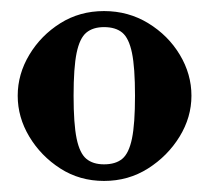

<svg xmlns="http://www.w3.org/2000/svg" viewBox="-20 -784 378 347"><path d="M168 -457Q124 -457 89 -479.5Q54 -502 33 -537Q12 -572 12 -611Q12 -650 33 -685Q54 -720 89 -742Q124 -764 168 -764Q212 -764 248 -742Q284 -720 305 -685Q326 -650 326 -611Q326 -572 304.5 -537Q283 -502 247.5 -479.5Q212 -457 168 -457ZM168 -487Q189 -487 201 -497Q213 -507 218.5 -533.5Q224 -560 224 -611Q224 -662 218.5 -688.5Q213 -715 201 -725Q189 -735 168 -735Q148 -735 136 -725Q124 -715 118.5 -688.5Q113 -662 113 -611Q113 -560 118.5 -533.5Q124 -507 136 -497Q148 -487 168 -487Z"/></svg>

Font: Libre Bodoni SemiBold
Style: Regular
Weight: 600
Designer: Pablo Impallari, Rodrigo Fuenzalida
Foundry: Impallari Type
Version: Version 2.005;gftools[0.9.23]